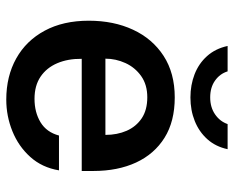

<svg xmlns="http://www.w3.org/2000/svg" viewBox="-87 -649 746 612"><g transform="rotate(90 286.0 -343.0)"><path d="M297.5 10Q223 10 166.2 -21.8Q109.5 -53.5 77.8 -112.5Q46 -171.5 46 -253Q46 -332.5 74.8 -394.2Q103.5 -456 158.2 -491.5Q213 -527 290.5 -527Q367 -527 419 -494.5Q471 -462 498 -403.8Q525 -345.5 525 -267.5V-230.5H167.5Q167 -186.5 181.5 -152.5Q196 -118.5 224.5 -99.2Q253 -80 295 -80Q338 -80 369.8 -99.2Q401.5 -118.5 412 -158H523Q514 -104 480.2 -66.5Q446.5 -29 398.2 -9.5Q350 10 297.5 10ZM167 -306H410Q410 -343.5 396.8 -373.8Q383.5 -404 357 -421.8Q330.5 -439.5 290 -439.5Q250 -439.5 222.5 -420Q195 -400.5 181 -369.8Q167 -339 167 -306ZM290.5 -577Q251 -577 216.8 -590.2Q182.5 -603.5 158.8 -630Q135 -656.5 126.5 -695.5H207.5Q215 -671 236.8 -655.5Q258.5 -640 290.5 -640Q322 -640 344.5 -655.5Q367 -671 375.5 -695.5H455.5Q447.5 -657.5 423.8 -631Q400 -604.5 365.8 -590.8Q331.5 -577 290.5 -577Z"/></g></svg>

Font: Public Sans Thin SemiBold
Style: Regular
Weight: 600
Version: Version 2.001